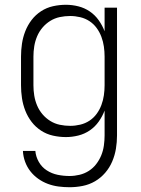

<svg xmlns="http://www.w3.org/2000/svg" viewBox="-20 -562 590 804"><path d="M271 222Q248 222 225 219Q202 216 180.5 208Q159 200 140 186.5Q121 173 107 155Q93 137 85 115Q77 93 76 70H128Q130 94 142.5 116Q155 138 176 151.5Q197 165 221.5 170Q246 175 271 175Q292 175 313 170Q334 165 352 153.5Q370 142 383 125Q396 108 404 88.5Q412 69 415 47.5Q418 26 418 5V-99Q409 -75 393.5 -53Q378 -31 356 -16Q334 -1 308 5.5Q282 12 256 12Q229 12 202 6Q175 0 152 -15Q129 -30 112.5 -51.5Q96 -73 86 -98.5Q76 -124 72 -151Q68 -178 68 -205V-325Q68 -352 72 -379Q76 -406 86 -431.5Q96 -457 112.5 -478.5Q129 -500 152 -515Q175 -530 202 -536Q229 -542 256 -542Q282 -542 308 -535.5Q334 -529 356 -514Q378 -499 393.5 -477Q409 -455 418 -431V-530H470V5Q470 33 465.5 60.5Q461 88 450 114Q439 140 420.5 161.5Q402 183 378 197Q354 211 326.5 216.5Q299 222 271 222ZM274 -35Q295 -35 316 -40Q337 -45 354.5 -56.5Q372 -68 384.5 -85Q397 -102 404.5 -122Q412 -142 415 -163Q418 -184 418 -205V-325Q418 -346 415 -367Q412 -388 404.5 -408Q397 -428 384.5 -445Q372 -462 354.5 -473.5Q337 -485 316 -490Q295 -495 274 -495Q252 -495 230.5 -490.5Q209 -486 190.5 -474.5Q172 -463 158 -446.5Q144 -430 135.5 -410Q127 -390 123.5 -368.5Q120 -347 120 -325V-205Q120 -183 123.5 -161.5Q127 -140 135.5 -120Q144 -100 158 -83.5Q172 -67 190.5 -55.5Q209 -44 230.5 -39.5Q252 -35 274 -35Z"/></svg>

Font: Lode Dark
Style: Regular
Weight: 400
Monospace: yes
Designer: Belleve Invis
Foundry: Belleve Invis
Version: Version 29.2.0; ttfautohint (v1.8.3)